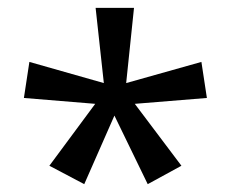

<svg xmlns="http://www.w3.org/2000/svg" viewBox="-20 -780 591 490"><path d="M322 -760 302 -568 494 -622 508 -530 324 -515 443 -357 357 -310 272 -485 195 -310 106 -357 223 -515 41 -530 55 -622 245 -568 224 -760Z"/></svg>

Font: Noto Sans Multani
Style: Regular
Weight: 400
Designer: Monotype Design Team
Foundry: Monotype Imaging Inc.
Version: Version 2.002; ttfautohint (v1.8.4.7-5d5b)